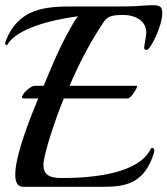

<svg xmlns="http://www.w3.org/2000/svg" viewBox="-40 -723 648 743"><path d="M586 -688C582 -700 570 -703 550 -703C525 -703 488 -698 441 -698H277C269 -698 258 -698 243 -698C136 -698 30 -692 -19 -561C-20 -559 -20 -558 -20 -556C-20 -552 -17 -548 -15 -548C-13 -548 -12 -549 -11 -551C24 -611 154 -646 262 -660C250 -646 241 -629 231 -611C187 -533 162 -470 129 -391H95C78 -391 45 -360 45 -347C45 -344 47 -342 53 -342H108C78 -270 19 -123 19 -47C19 -18 28 0 50 0H311C324 0 338 0 352 0C442 0 517 -9 555 -129C556 -134 557 -137 557 -140C557 -148 553 -151 550 -151C547 -151 545 -150 544 -148C499 -53 328 -34 198 -34C146 -34 128 -51 128 -85C128 -124 174 -262 207 -342H454C467 -342 491 -382 491 -390C491 -390 490 -391 490 -391H229C266 -477 309 -560 362 -639C377 -662 400 -665 437 -665C487 -665 526 -640 526 -598C526 -580 518 -551 518 -538C518 -530 523 -530 529 -530C541 -530 588 -621 588 -672C588 -678 587 -683 586 -688Z"/></svg>

Font: Playball
Style: Regular
Weight: 400
Designer: Robert E. Leuschke
Foundry: Robert E. Leuschke
Version: Version 1.001